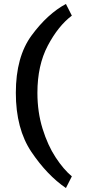

<svg xmlns="http://www.w3.org/2000/svg" viewBox="-20 -779 443 970"><path d="M313 -759 343 -700Q274 -648 221.5 -548.5Q169 -449 169 -310Q169 -213 195 -129Q221 -45 261 16Q301 77 343 112L313 171Q218 106 139 -11Q60 -128 60 -310Q60 -492 140 -600.5Q220 -709 313 -759Z"/></svg>

Font: Madhuban SemiBold
Style: Regular
Weight: 600
Designer: jaikishan Patel
Foundry: MagicType
Version: Version 1.000